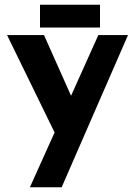

<svg xmlns="http://www.w3.org/2000/svg" viewBox="-20 -586 574 816"><path d="M107 210 212 -23 10 -437H167L282 -179L398 -437H524L242 210ZM150 -566H405V-469H150Z"/></svg>

Font: Reem Kufi
Style: Bold
Weight: 700
Designer: Khaled Hosny
Version: Version 1.001